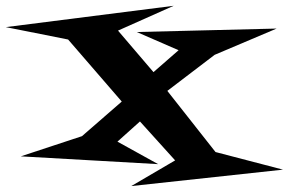

<svg xmlns="http://www.w3.org/2000/svg" viewBox="-130 -585 978 650"><path d="M828.1 -10.7 314.5 44.9 462.9 -42 343.8 -173.8 267.6 -105.5 405.3 -29.3 -59.6 -55.7 147.5 -124 282.2 -241.2 100.6 -451.2 -110.4 -493.2 458 -565.4 269.5 -481.4 389.6 -340.8 474.6 -415 333 -476.6 806.6 -488.3 596.7 -399.4 436.5 -277.3 599.6 -70.3Z"/></svg>

Font: Fontdiner Swanky
Style: Regular
Weight: 400
Designer: Font Diner, Inc
Foundry: Font Diner, Inc
Version: Version 1.000